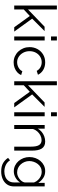

<svg xmlns="http://www.w3.org/2000/svg" viewBox="1126 -1896 993 3286"><g transform="rotate(90 1623.0 -253.5)"><path d="M446.9 0 254.2 -266.7 142.8 -163.4V0H74.8V-730H142.8V-236.2L437.5 -519.8H512.5L299.5 -306.8L521 0Z M604.8 0V-521.1H672.8V0ZM604.8 -629.7V-730H672.8V-629.7Z M1048.5 10Q991.9 10 944.3 -11.5Q896.6 -33 861.3 -70.9Q825.9 -108.7 806.4 -157.7Q786.9 -206.7 786.9 -262Q786.9 -336.3 819.9 -397Q852.9 -457.7 912.1 -493.8Q971.2 -529.8 1047.5 -529.8Q1121 -529.8 1176.9 -496.5Q1232.8 -463.2 1260.2 -406.1L1193.6 -384.9Q1172.1 -425.2 1132.6 -447.7Q1093.1 -470.3 1045.2 -470.3Q992.8 -470.3 949.8 -443.1Q906.8 -415.9 881.5 -368.9Q856.3 -321.8 856.3 -262Q856.3 -203.2 882 -154.8Q907.8 -106.5 950.9 -78Q994.1 -49.5 1046.2 -49.5Q1080.2 -49.5 1111.8 -61.8Q1143.4 -74.2 1166.9 -94.6Q1190.5 -115 1198.5 -138.8L1265.1 -118.6Q1250.5 -81.5 1218.5 -52.5Q1186.4 -23.4 1142.8 -6.7Q1099.2 10 1048.5 10Z M1743.9 0 1551.2 -266.7 1439.8 -163.4V0H1371.8V-730H1439.8V-236.2L1734.5 -519.8H1809.5L1596.5 -306.8L1818 0Z M1901.8 0V-521.1H1969.8V0ZM1901.8 -629.7V-730H1969.8V-629.7Z M2558.1 0H2490.1V-291.1Q2490.1 -382.9 2462.9 -425.6Q2435.6 -468.2 2378.3 -468.2Q2338.2 -468.2 2299.1 -448.6Q2260.1 -429 2230.4 -395.5Q2200.7 -362.1 2187.8 -318.8V0H2119.8V-521.1H2182.2V-402.6Q2203.5 -441.1 2237.3 -469.6Q2271.2 -498.1 2314 -513.9Q2356.7 -529.8 2402.7 -529.8Q2446.2 -529.8 2476.3 -513.9Q2506.3 -498 2524.3 -468.6Q2542.2 -439.3 2550.2 -397.8Q2558.1 -356.4 2558.1 -305.2Z M2912 7.2Q2858.7 7.2 2813.8 -14.8Q2768.8 -36.7 2736.4 -74.5Q2703.9 -112.3 2686.1 -160.1Q2668.4 -208 2668.4 -259.4Q2668.4 -313.5 2685.9 -362.4Q2703.4 -411.2 2735.7 -448.9Q2768.1 -486.5 2812.2 -508.2Q2856.4 -529.8 2910.1 -529.8Q2976.8 -529.8 3026.4 -496.1Q3075.9 -462.3 3110.1 -412.1V-521.1H3171V2.2Q3171 74.5 3136.4 123.7Q3101.8 172.9 3043.6 198Q2985.5 223 2915.9 223Q2826.7 223 2771.9 191Q2717.1 158.9 2682.4 105.4L2724 71.8Q2755.3 121.4 2806.6 145.2Q2857.8 169.1 2915.9 169.1Q2966.5 169.1 3009.1 150.7Q3051.7 132.4 3077.3 95Q3103 57.7 3103 2.2V-100.9Q3072.8 -51.8 3020.9 -22.3Q2968.9 7.2 2912 7.2ZM2931.1 -49.5Q2961.7 -49.5 2990.4 -60.7Q3019 -71.9 3043.1 -90.4Q3067.1 -109 3083 -132.1Q3098.9 -155.1 3103 -178.9V-339.8Q3088.4 -378.1 3060.2 -407.5Q3032 -437 2996.4 -453.6Q2960.7 -470.3 2922.8 -470.3Q2879.2 -470.3 2844.8 -451.8Q2810.3 -433.4 2786.6 -402.5Q2762.8 -371.7 2749.9 -334Q2737 -296.4 2737 -258Q2737 -216.1 2752.1 -178.6Q2767.1 -141.2 2793.5 -111.8Q2819.8 -82.5 2855.3 -66Q2890.8 -49.5 2931.1 -49.5Z"/></g></svg>

Font: Raleway Thin
Style: Regular
Weight: 100
Designer: Matt McInerney, Pablo Impallari, Rodrigo Fuenzalida
Foundry: Matt McInerney, Pablo Impallari, Rodrigo Fuenzalida
Version: Version 4.026